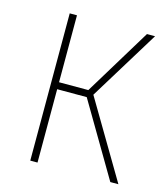

<svg xmlns="http://www.w3.org/2000/svg" viewBox="-86 -597 583 665"><g transform="rotate(15 205.5 -264.0)"><path d="M83 0V-528H109V-288H214L360 -528H389L235 -277L399 0H370L215 -263H109V0Z"/></g></svg>

Font: Noto Sans SemiCondensed Thin
Style: Regular
Weight: 100
Width: 4
Designer: Monotype Design Team
Foundry: Monotype Imaging Inc.
Version: Version 2.013; ttfautohint (v1.8.4.7-5d5b)